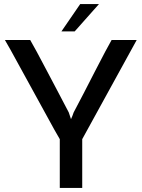

<svg xmlns="http://www.w3.org/2000/svg" viewBox="-20 -921 696 941"><path d="M281 -767Q304 -800 327 -834Q350 -868 373 -901H465L346 -767ZM383 -239V0H273V-239Q266 -250 245.5 -287Q225 -324 197.5 -374.5Q170 -425 138.5 -482Q107 -539 79.5 -589.5Q52 -640 31.5 -677Q11 -714 4 -725H128Q137 -710 160 -667.5Q183 -625 211 -571.5Q239 -518 268 -463.5Q297 -409 317 -370L328 -337Q332 -345 335 -353.5Q338 -362 341 -370Q362 -409 390 -463.5Q418 -518 445.5 -571.5Q473 -625 495.5 -667.5Q518 -710 527 -725H650Z"/></svg>

Font: JosefinSans
Style: SemiBold
Weight: 600
Designer: Santiago Orozco
Foundry: Typemade
Version: Version 1.0 ; ttfautohint (v1.3)